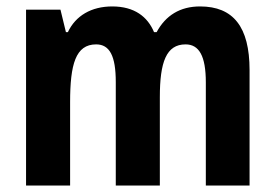

<svg xmlns="http://www.w3.org/2000/svg" viewBox="-20 -577 855 597"><path d="M602 -557C540 -557 495 -529 467 -477H459C439 -525 398 -557 329 -557C264 -557 215 -528 191 -477H185L168 -547H61V0H198V-259C198 -377 215 -439 279 -439C321 -439 340 -403 340 -322V0H477V-275C477 -384 497 -439 557 -439C599 -439 620 -403 620 -321V0H756V-359C756 -494 705 -557 602 -557Z"/></svg>

Font: Noto Sans Hebrew Condensed
Style: Bold
Weight: 700
Width: 3
Designer: Monotype Design Team
Foundry: Monotype Imaging Inc.
Version: Version 2.004